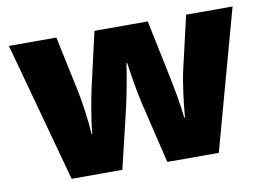

<svg xmlns="http://www.w3.org/2000/svg" viewBox="-64 -651 1039 749"><g transform="rotate(-10 455.0 -276.5)"><path d="M484 -242 542 0H746L898 -553H714L665 -341C655 -298 644 -213 640 -159H637C632 -211 617 -289 609 -327L562 -553H351L300 -330C296 -311 276 -212 273 -159H270C267 -212 255 -294 245 -341L200 -553H12L163 0H364L420 -235C433 -292 448 -377 452 -407H455C459 -377 472 -292 484 -242Z"/></g></svg>

Font: Noto Sans Myanmar UI Black
Style: Regular
Weight: 900
Designer: Monotype Design Team
Foundry: Monotype Imaging Inc.
Version: Version 2.103